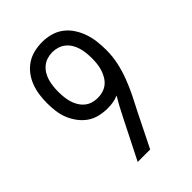

<svg xmlns="http://www.w3.org/2000/svg" viewBox="-218 -839 936 936"><g transform="rotate(-45 250.0 -371.5)"><path d="M252 0H166L268 -202Q280 -226 292.5 -249.5Q305 -273 319 -296V-297Q320 -298 320.5 -299Q321 -300 322 -302Q304 -294 285.5 -291Q267 -288 248 -288Q220 -288 192 -294.5Q164 -301 141 -317Q118 -333 101 -356Q84 -379 73.5 -405Q63 -431 59.5 -459Q56 -487 56 -515Q56 -544 60 -572Q64 -600 74 -626.5Q84 -653 101.5 -676Q119 -699 142.5 -714.5Q166 -730 194 -736.5Q222 -743 250 -743Q280 -743 309 -735Q338 -727 361.5 -709Q385 -691 401.5 -665.5Q418 -640 427.5 -612Q437 -584 440.5 -554Q444 -524 444 -494Q444 -451 435 -409Q426 -367 410.5 -326.5Q395 -286 376 -247.5Q357 -209 337 -171ZM250 -358Q268 -358 286 -363.5Q304 -369 318 -380.5Q332 -392 341.5 -408.5Q351 -425 356.5 -442.5Q362 -460 364 -478.5Q366 -497 366 -515Q366 -534 364 -552.5Q362 -571 357 -588.5Q352 -606 342.5 -622Q333 -638 318.5 -650Q304 -662 286 -667.5Q268 -673 250 -673Q232 -673 214 -667.5Q196 -662 181.5 -650Q167 -638 157.5 -622Q148 -606 143 -588.5Q138 -571 136 -552.5Q134 -534 134 -515Q134 -497 136 -478.5Q138 -460 143 -442.5Q148 -425 157.5 -409Q167 -393 181 -381Q195 -369 213 -363.5Q231 -358 250 -358Z"/></g></svg>

Font: Iosevka Web
Style: Regular
Weight: 400
Monospace: yes
Designer: Belleve Invis
Foundry: Belleve Invis
Version: Version 28.0.3; ttfautohint (v1.8.3)